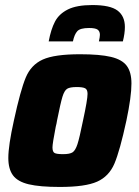

<svg xmlns="http://www.w3.org/2000/svg" viewBox="-20 -733 550 761"><path d="M13 -107Q13 -156 35 -255Q61 -375 82 -425.5Q103 -476 149.5 -497Q196 -518 297 -518Q376 -518 420 -507.5Q464 -497 482.5 -472Q501 -447 501 -402Q501 -350 481 -255Q455 -135 433.5 -84.5Q412 -34 365 -13Q318 8 217 8Q138 8 94 -2.5Q50 -13 31.5 -38Q13 -63 13 -107ZM309 -255Q327 -338 327 -361Q327 -378 317.5 -383Q308 -388 284 -388Q257 -388 246 -381Q235 -374 227.5 -349.5Q220 -325 206 -255Q205 -250 204 -243.5Q203 -237 201 -231Q188 -164 188 -149Q188 -131 196.5 -126.5Q205 -122 230 -122Q257 -122 268 -129.5Q279 -137 287 -161.5Q295 -186 309 -255ZM475 -626Q475 -601 467 -569H372Q376 -587 376 -595Q376 -609 367 -615.5Q358 -622 333 -622Q298 -622 286.5 -609.5Q275 -597 269 -569H173Q182 -617 198 -647.5Q214 -678 249 -695.5Q284 -713 346 -713Q417 -713 446 -691Q475 -669 475 -626Z"/></svg>

Font: Saira Semi Condensed ExtraBold
Style: Italic
Weight: 800
Width: 4
Italic angle: -12°
Designer: Hector Gatti with collaboration of the Omnibus-Type team
Foundry: Omnibus-Type
Version: Version 1.001; ttfautohint (v1.8)